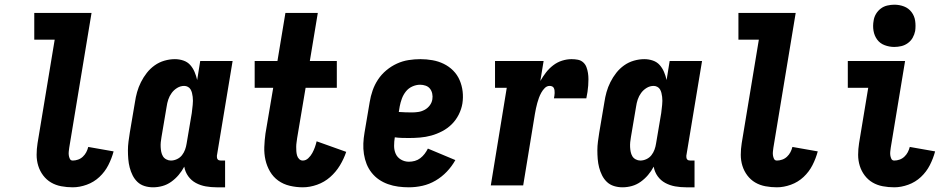

<svg xmlns="http://www.w3.org/2000/svg" viewBox="-20 -790 4040 818"><path d="M290 8Q265 8 241 3.5Q217 -1 197.5 -12.5Q178 -24 164 -42.5Q150 -61 143 -83.5Q136 -106 136 -130.5Q136 -155 140 -180L213 -621H126V-735H370L275 -161Q274 -153 273 -145Q272 -137 273 -129Q274 -121 277.5 -113.5Q281 -106 290 -106Q301 -106 312.5 -110Q324 -114 333 -122.5Q342 -131 347.5 -141.5Q353 -152 356 -164L464 -145Q456 -115 441.5 -86.5Q427 -58 403.5 -36Q380 -14 349.5 -3Q319 8 290 8Z M632 8Q613 8 595.5 2.5Q578 -3 565.5 -15Q553 -27 545 -43Q537 -59 532.5 -76.5Q528 -94 526.5 -112.5Q525 -131 525 -149.5Q525 -168 527.5 -187Q530 -206 533 -225L555 -355Q558 -376 564 -397.5Q570 -419 580.5 -440Q591 -461 605.5 -479.5Q620 -498 639 -511.5Q658 -525 680.5 -531.5Q703 -538 725 -538Q744 -538 761.5 -532Q779 -526 790.5 -513Q802 -500 809 -483.5Q816 -467 820 -449L833 -530H971L904 -126Q904 -122 904.5 -118Q905 -114 907.5 -111Q910 -108 913.5 -107Q917 -106 921 -106H939V8H903Q879 8 856.5 4Q834 0 814.5 -10.5Q795 -21 782 -39Q769 -57 765 -80Q755 -61 741 -44.5Q727 -28 709.5 -15.5Q692 -3 672 2.5Q652 8 632 8ZM708 -106Q721 -106 734 -112Q747 -118 755.5 -129Q764 -140 768.5 -152.5Q773 -165 775 -178L797 -308Q798 -317 799 -325.5Q800 -334 801 -343Q802 -352 802 -360.5Q802 -369 801 -377.5Q800 -386 798 -394Q796 -402 792 -409Q788 -416 780.5 -420Q773 -424 765 -424Q749 -424 735 -415.5Q721 -407 711.5 -394Q702 -381 697 -366Q692 -351 690 -336L668 -206Q666 -195 665 -184.5Q664 -174 664.5 -163.5Q665 -153 667 -143Q669 -133 674 -124.5Q679 -116 688.5 -111Q698 -106 708 -106Z M1270 8Q1242 8 1214.5 1.5Q1187 -5 1165.5 -20.5Q1144 -36 1130.5 -59Q1117 -82 1111 -108.5Q1105 -135 1106 -163.5Q1107 -192 1111 -221L1144 -416H1065V-530H1162L1196 -735H1334L1300 -530H1415V-416H1282L1246 -202Q1245 -193 1243.5 -183.5Q1242 -174 1242 -164.5Q1242 -155 1242.5 -146Q1243 -137 1245.5 -128Q1248 -119 1254.5 -112.5Q1261 -106 1270 -106Q1283 -106 1293.5 -116Q1304 -126 1310.5 -138Q1317 -150 1321.5 -162.5Q1326 -175 1329 -188L1455 -143Q1445 -113 1428 -85Q1411 -57 1386.5 -35.5Q1362 -14 1331 -3Q1300 8 1270 8Z M1722 8Q1699 8 1676.5 5Q1654 2 1633 -5.5Q1612 -13 1594.5 -25Q1577 -37 1563.5 -54Q1550 -71 1542 -91Q1534 -111 1530.5 -133.5Q1527 -156 1528 -179Q1529 -202 1533 -225L1555 -355Q1559 -380 1567.5 -404.5Q1576 -429 1590.5 -451Q1605 -473 1626 -490.5Q1647 -508 1671 -519Q1695 -530 1720.5 -534Q1746 -538 1771 -538Q1797 -538 1822.5 -533.5Q1848 -529 1870.5 -518Q1893 -507 1910.5 -489.5Q1928 -472 1938 -449Q1948 -426 1951 -400.5Q1954 -375 1950 -349Q1946 -325 1934.5 -302Q1923 -279 1905 -261Q1887 -243 1864 -231Q1841 -219 1817.5 -212.5Q1794 -206 1769.5 -204Q1745 -202 1722 -202Q1706 -202 1691 -202.5Q1676 -203 1662 -205Q1659 -187 1659 -168.5Q1659 -150 1666 -134.5Q1673 -119 1688.5 -110Q1704 -101 1722 -101Q1735 -101 1747.5 -104.5Q1760 -108 1770.5 -116Q1781 -124 1789 -134.5Q1797 -145 1803 -157L1920 -108Q1905 -81 1883.5 -58.5Q1862 -36 1835.5 -20.5Q1809 -5 1780 1.5Q1751 8 1722 8ZM1735 -311Q1748 -311 1762 -313Q1776 -315 1789 -322Q1802 -329 1811 -341Q1820 -353 1822 -367Q1824 -379 1821.5 -391Q1819 -403 1812 -412Q1805 -421 1793.5 -425Q1782 -429 1770 -429Q1753 -429 1736.5 -421.5Q1720 -414 1709 -400Q1698 -386 1692 -369.5Q1686 -353 1683 -337L1679 -313Q1693 -312 1707 -311.5Q1721 -311 1735 -311Z M2071 0 2139 -416H2089V-530H2296L2282 -445Q2293 -464 2306 -481Q2319 -498 2336.5 -511.5Q2354 -525 2374.5 -531.5Q2395 -538 2415 -538Q2429 -538 2442 -535.5Q2455 -533 2464.5 -524.5Q2474 -516 2478.5 -504Q2483 -492 2485 -479Q2487 -466 2487 -452.5Q2487 -439 2486 -425.5Q2485 -412 2483 -398.5Q2481 -385 2478 -371H2340Q2341 -377 2342 -382.5Q2343 -388 2343 -393.5Q2343 -399 2342.5 -404.5Q2342 -410 2339.5 -415Q2337 -420 2332 -422Q2327 -424 2322 -424Q2310 -424 2301 -415Q2292 -406 2286 -395Q2280 -384 2276 -373Q2272 -362 2269 -351Q2266 -340 2263.5 -328.5Q2261 -317 2259 -305L2209 0Z M2632 8Q2613 8 2595.5 2.5Q2578 -3 2565.5 -15Q2553 -27 2545 -43Q2537 -59 2532.5 -76.5Q2528 -94 2526.5 -112.5Q2525 -131 2525 -149.5Q2525 -168 2527.5 -187Q2530 -206 2533 -225L2555 -355Q2558 -376 2564 -397.5Q2570 -419 2580.5 -440Q2591 -461 2605.5 -479.5Q2620 -498 2639 -511.5Q2658 -525 2680.5 -531.5Q2703 -538 2725 -538Q2744 -538 2761.5 -532Q2779 -526 2790.5 -513Q2802 -500 2809 -483.5Q2816 -467 2820 -449L2833 -530H2971L2904 -126Q2904 -122 2904.5 -118Q2905 -114 2907.5 -111Q2910 -108 2913.5 -107Q2917 -106 2921 -106H2939V8H2903Q2879 8 2856.5 4Q2834 0 2814.5 -10.5Q2795 -21 2782 -39Q2769 -57 2765 -80Q2755 -61 2741 -44.5Q2727 -28 2709.5 -15.5Q2692 -3 2672 2.5Q2652 8 2632 8ZM2708 -106Q2721 -106 2734 -112Q2747 -118 2755.5 -129Q2764 -140 2768.5 -152.5Q2773 -165 2775 -178L2797 -308Q2798 -317 2799 -325.5Q2800 -334 2801 -343Q2802 -352 2802 -360.5Q2802 -369 2801 -377.5Q2800 -386 2798 -394Q2796 -402 2792 -409Q2788 -416 2780.5 -420Q2773 -424 2765 -424Q2749 -424 2735 -415.5Q2721 -407 2711.5 -394Q2702 -381 2697 -366Q2692 -351 2690 -336L2668 -206Q2666 -195 2665 -184.5Q2664 -174 2664.5 -163.5Q2665 -153 2667 -143Q2669 -133 2674 -124.5Q2679 -116 2688.5 -111Q2698 -106 2708 -106Z M3290 8Q3265 8 3241 3.5Q3217 -1 3197.5 -12.5Q3178 -24 3164 -42.5Q3150 -61 3143 -83.5Q3136 -106 3136 -130.5Q3136 -155 3140 -180L3213 -621H3126V-735H3370L3275 -161Q3274 -153 3273 -145Q3272 -137 3273 -129Q3274 -121 3277.5 -113.5Q3281 -106 3290 -106Q3301 -106 3312.5 -110Q3324 -114 3333 -122.5Q3342 -131 3347.5 -141.5Q3353 -152 3356 -164L3464 -145Q3456 -115 3441.5 -86.5Q3427 -58 3403.5 -36Q3380 -14 3349.5 -3Q3319 8 3290 8Z M3790 8Q3765 8 3741 3.5Q3717 -1 3697.5 -12.5Q3678 -24 3664 -42.5Q3650 -61 3643 -83.5Q3636 -106 3636 -130.5Q3636 -155 3640 -180L3679 -416H3592V-530H3836L3775 -161Q3775 -161 3775 -161Q3775 -161 3775 -161Q3774 -153 3773 -145Q3772 -137 3773 -129Q3774 -121 3777.5 -113.5Q3781 -106 3790 -106Q3801 -106 3812.5 -110Q3824 -114 3833 -122.5Q3842 -131 3847.5 -141.5Q3853 -152 3856 -164L3964 -145Q3956 -115 3941.5 -86.5Q3927 -58 3903.5 -36Q3880 -14 3849.5 -3Q3819 8 3790 8ZM3790 -590Q3769 -590 3749 -597.5Q3729 -605 3717 -621.5Q3705 -638 3701.5 -659Q3698 -680 3702 -702Q3704 -717 3712 -730.5Q3720 -744 3732.5 -753.5Q3745 -763 3760.5 -766.5Q3776 -770 3790 -770Q3812 -770 3831.5 -762.5Q3851 -755 3863.5 -738.5Q3876 -722 3879 -701Q3882 -680 3879 -658Q3876 -643 3868.5 -629.5Q3861 -616 3848 -606.5Q3835 -597 3820 -593.5Q3805 -590 3790 -590Z"/></svg>

Font: Iosevka Slab Heavy
Style: Italic
Weight: 900
Italic angle: -9°
Monospace: yes
Designer: Belleve Invis
Foundry: Belleve Invis
Version: Version 11.1.0; ttfautohint (v1.8.3)